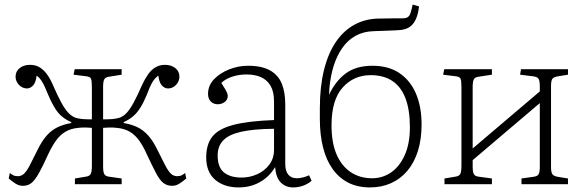

<svg xmlns="http://www.w3.org/2000/svg" viewBox="-20 -804 2544 838"><path d="M80 7Q63 7 48 -2.5Q33 -12 18 -25L23 -49Q29 -44 37 -39.5Q45 -35 58 -35Q73 -35 84.5 -45.5Q96 -56 109.5 -81.5Q123 -107 144 -150Q163 -189 184 -212.5Q205 -236 231 -248.5Q257 -261 291 -267V-271Q254 -287 233 -313Q212 -339 190 -391Q177 -423 169 -438Q161 -453 154.5 -460.5Q148 -468 140 -474Q136 -443 124 -430.5Q112 -418 98 -418Q85 -418 73.5 -425Q62 -432 55 -444Q48 -456 48 -469Q48 -493 66 -507Q84 -521 111 -521Q135 -521 152.5 -510.5Q170 -500 184.5 -480.5Q199 -461 210 -435Q231 -387 247 -357.5Q263 -328 278 -312Q293 -296 310 -290Q323 -286 339 -284.5Q355 -283 381 -283V-424Q381 -450 377.5 -459.5Q374 -469 357 -471L301 -478L306 -502H511V-478L455 -469Q440 -467 435 -457.5Q430 -448 430 -425V-283Q456 -283 472 -284.5Q488 -286 501 -290Q519 -296 533.5 -312Q548 -328 564 -357.5Q580 -387 601 -435Q613 -461 627 -480.5Q641 -500 659 -510.5Q677 -521 700 -521Q727 -521 745 -507Q763 -493 763 -469Q763 -456 756 -444Q749 -432 738 -425Q727 -418 713 -418Q699 -418 687 -430.5Q675 -443 671 -474Q663 -468 656 -460.5Q649 -453 641 -438Q633 -423 621 -391Q607 -357 592.5 -334Q578 -311 561 -296.5Q544 -282 520 -271V-267Q555 -261 580.5 -248.5Q606 -236 627 -212.5Q648 -189 667 -150Q688 -107 701.5 -81.5Q715 -56 726.5 -45.5Q738 -35 753 -35Q766 -35 774 -39.5Q782 -44 788 -49L793 -25Q778 -12 763 -2.5Q748 7 731 7Q709 7 693 -5.5Q677 -18 661 -48.5Q645 -79 620 -132Q605 -166 587.5 -190.5Q570 -215 546.5 -229Q523 -243 489 -246Q473 -248 457 -247.5Q441 -247 430 -246V-77Q430 -54 435 -44.5Q440 -35 455 -33L511 -25V0H307V-25L355 -33Q371 -35 376 -45Q381 -55 381 -81V-246Q371 -247 355 -247.5Q339 -248 322 -246Q289 -243 265.5 -229Q242 -215 224.5 -190.5Q207 -166 191 -132Q167 -79 150 -48.5Q133 -18 117.5 -5.5Q102 7 80 7Z M1022 14Q958 14 919 -19.5Q880 -53 880 -117Q880 -174 907 -208Q934 -242 999 -259Q1064 -276 1176 -280V-361Q1176 -404 1161 -429.5Q1146 -455 1119.5 -467Q1093 -479 1056 -479Q1022 -479 992.5 -469Q963 -459 946 -442Q957 -425 963 -414.5Q969 -404 971.5 -397.5Q974 -391 974 -385Q974 -369 961 -359Q948 -349 930 -349Q912 -349 900 -361Q888 -373 888 -394Q888 -431 914.5 -458.5Q941 -486 981 -501.5Q1021 -517 1062 -517Q1123 -517 1159 -496.5Q1195 -476 1210 -438.5Q1225 -401 1225 -349V-89Q1225 -58 1238 -42Q1251 -26 1276 -26Q1288 -26 1302 -29.5Q1316 -33 1329 -39L1340 -15Q1324 -1 1303 6.5Q1282 14 1259 14Q1227 14 1205.5 -7.5Q1184 -29 1181 -75Q1163 -45 1138.5 -25.5Q1114 -6 1085 4Q1056 14 1022 14ZM1034 -29Q1070 -29 1102.5 -43.5Q1135 -58 1155.5 -85.5Q1176 -113 1176 -150V-242Q1087 -241 1033 -229Q979 -217 954.5 -191.5Q930 -166 930 -126Q930 -73 958 -51Q986 -29 1034 -29Z M1595 14Q1541 14 1500.5 -6.5Q1460 -27 1432 -66Q1404 -105 1390 -160.5Q1376 -216 1376 -284V-332Q1376 -425 1394 -498Q1412 -571 1446 -621Q1480 -671 1528.5 -697Q1577 -723 1637 -723Q1655 -723 1671.5 -723.5Q1688 -724 1704.5 -724Q1721 -724 1737 -724Q1752 -724 1760 -729.5Q1768 -735 1772 -748Q1774 -755 1777 -766Q1780 -777 1781 -784L1809 -776Q1805 -743 1796 -722.5Q1787 -702 1774 -691Q1761 -680 1744 -676Q1737 -674 1727.5 -673Q1718 -672 1704 -671.5Q1690 -671 1667.5 -670Q1645 -669 1612 -668Q1567 -667 1532.5 -648Q1498 -629 1474.5 -595.5Q1451 -562 1437 -518.5Q1423 -475 1418 -422L1416 -390Q1444 -450 1489 -483.5Q1534 -517 1606 -517Q1675 -517 1722.5 -485.5Q1770 -454 1795 -396.5Q1820 -339 1820 -261Q1820 -196 1804 -145Q1788 -94 1758 -58.5Q1728 -23 1686.5 -4.5Q1645 14 1595 14ZM1604 -26Q1650 -26 1687 -51.5Q1724 -77 1746.5 -127Q1769 -177 1769 -249Q1769 -325 1749.5 -375.5Q1730 -426 1692 -451Q1654 -476 1598 -476Q1524 -476 1475.5 -422Q1427 -368 1427 -257Q1427 -181 1449 -130Q1471 -79 1511 -52.5Q1551 -26 1604 -26Z M1920 0V-25L1968 -33Q1984 -35 1989 -45Q1994 -55 1994 -81V-424Q1994 -450 1990.5 -459.5Q1987 -469 1970 -471L1914 -478L1919 -502H2127V-478L2068 -469Q2053 -467 2048 -457.5Q2043 -448 2043 -425V-156L2336 -405V-428Q2336 -451 2330.5 -460Q2325 -469 2306 -471L2250 -478L2254 -502H2459V-478L2416 -471Q2397 -468 2391 -460Q2385 -452 2385 -429V-74Q2385 -52 2391 -43.5Q2397 -35 2416 -32L2459 -25V0H2256V-25L2306 -32Q2325 -34 2330.5 -43Q2336 -52 2336 -75V-354L2043 -105V-77Q2043 -54 2048 -44.5Q2053 -35 2068 -33L2127 -25V0Z"/></svg>

Font: Literata ExtraLight
Style: Regular
Weight: 250
Designer: Latin by Veronika Burian and Jose Scaglione. Greek by Irene Vlachou. Cyrillic by Vera Evstafieva.
Foundry: TypeTogether
Version: Version 3.103;gftools[0.9.29]